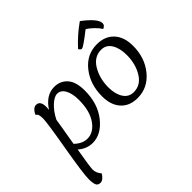

<svg xmlns="http://www.w3.org/2000/svg" viewBox="-219 -907 1387 1387"><g transform="rotate(-45 475.0 -213.0)"><path d="M151 -294Q147 -266 141 -231.5Q135 -197 127.5 -152.5Q120 -108 116 -84Q162 -39 214 -39Q277 -39 322.5 -104Q368 -169 368 -281Q368 -346 346.5 -385Q325 -424 288 -424Q258 -424 219 -388Q180 -352 151 -294ZM123 -475Q166 -475 166 -412Q166 -407 164 -383Q223 -474 308 -474Q369 -474 407.5 -431Q446 -388 446 -298Q446 -165 376.5 -77.5Q307 10 219 10Q158 10 108 -34Q82 115 82 147Q82 179 109 211Q83 253 55 253Q29 253 21 233Q13 213 13 175Q13 116 51.5 -106Q90 -328 90 -370Q90 -419 70 -424Q72 -438 88 -456.5Q104 -475 123 -475Z M775 -679Q881 -599 881 -552Q881 -530 854 -519Q840 -543 817 -565Q794 -587 779 -598L763 -608Q660 -527 645 -527Q633 -527 623 -545Q691 -620 775 -679ZM678 10Q596 10 550 -41Q504 -92 504 -181Q504 -304 571.5 -389Q639 -474 743 -474Q826 -474 873.5 -422.5Q921 -371 921 -281Q921 -159 851.5 -74.5Q782 10 678 10ZM737 -424Q665 -424 623.5 -354.5Q582 -285 582 -194Q582 -127 609.5 -83.5Q637 -40 688 -40Q760 -40 801 -108Q842 -176 842 -266Q842 -335 815 -379.5Q788 -424 737 -424Z"/></g></svg>

Font: Overlock
Style: Italic
Weight: 400
Designer: Dario Muhafara
Foundry: Dario Manuel Muhafara
Version: Version 1.001